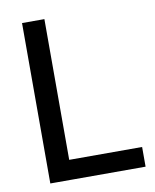

<svg xmlns="http://www.w3.org/2000/svg" viewBox="-77 -719 627 778"><g transform="rotate(-10 236.5 -330.0)"><path d="M67 0V-660H159V0ZM96 0V-81H459V0Z"/></g></svg>

Font: Bricolage Grotesque 60pt
Style: Regular
Weight: 400
Version: Version 1.001;gftools[0.9.33.dev8+g029e19f]